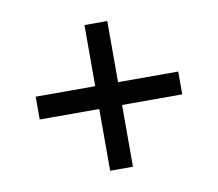

<svg xmlns="http://www.w3.org/2000/svg" viewBox="-59 -548 678 597"><g transform="rotate(-10 280.0 -250.0)"><path d="M243 -20V-215H55V-287H243V-480H315V-287H505V-215H315V-20Z"/></g></svg>

Font: Cairo
Style: Regular
Weight: 400
Designer: Mohamed Gaber, Accademia di Belle Arti di Urbino
Foundry: Kief Type Foundry, Accademia di Belle Arti di Urbino
Version: Version 3.120